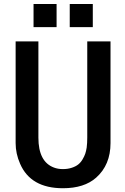

<svg xmlns="http://www.w3.org/2000/svg" viewBox="-20 -952 643 984"><path d="M337.4 -813V-931.6H455.6V-813ZM151.9 -813V-931.6H270V-813ZM60.1 -218.8V-739.7H176.8V-246.6Q176.8 -123 256.3 -93.3Q276.9 -85.4 302.2 -85.4Q327.6 -85.4 348.1 -92.3Q368.7 -99.1 381.3 -109.4Q394 -119.6 403.3 -135.5Q412.6 -151.4 417 -164.6Q421.4 -177.7 424.3 -195.8Q427.2 -219.2 427.2 -246.6V-739.7H546.4V-218.8Q546.4 -106.9 472.7 -41.5Q411.6 12.7 302.7 12.7Q137.2 12.7 83 -112.8Q60.1 -164.6 60.1 -218.8Z"/></svg>

Font: News Cycle
Style: Bold
Weight: 700
Version: Version 0.5.1